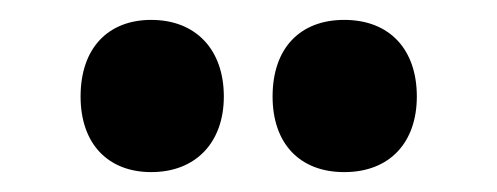

<svg xmlns="http://www.w3.org/2000/svg" viewBox="-20 -787 500 193"><path d="M61 -690C61 -642 89 -614 132 -614C177 -614 205 -644 205 -690C205 -737 177 -767 132 -767C89 -767 61 -739 61 -690ZM254 -690C254 -643 281 -614 326 -614C372 -614 399 -644 399 -690C399 -737 372 -767 326 -767C282 -767 254 -739 254 -690Z"/></svg>

Font: Noto Sans Hebrew ExtraCondensed Black
Style: Regular
Weight: 900
Width: 2
Designer: Monotype Design Team
Foundry: Monotype Imaging Inc.
Version: Version 2.004